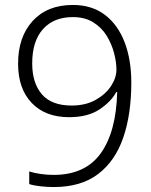

<svg xmlns="http://www.w3.org/2000/svg" viewBox="-20 -744 611 775"><path d="M510 -411Q510 -283 477.5 -188.5Q445 -94 376 -41.5Q307 11 197 11Q172 11 144 8Q116 5 98 -1V-52Q116 -46 142.5 -42Q169 -38 196 -38Q324 -38 386.5 -125Q449 -212 453 -372H449Q428 -333 381 -302Q334 -271 259 -271Q163 -271 108 -328.5Q53 -386 53 -487Q53 -595 112 -659.5Q171 -724 274 -724Q351 -724 403.5 -684Q456 -644 483 -573.5Q510 -503 510 -411ZM274 -675Q197 -675 153.5 -626.5Q110 -578 110 -488Q110 -409 149 -363.5Q188 -318 269 -318Q325 -318 365.5 -340.5Q406 -363 428 -396.5Q450 -430 450 -463Q450 -493 440.5 -529.5Q431 -566 411 -599Q391 -632 357 -653.5Q323 -675 274 -675Z"/></svg>

Font: Noto Sans Lao Light
Style: Regular
Weight: 300
Designer: Monotype Design Team
Foundry: Monotype Imaging Inc.
Version: Version 2.003; ttfautohint (v1.8.4.7-5d5b)